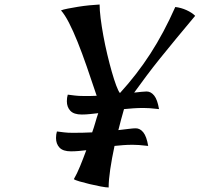

<svg xmlns="http://www.w3.org/2000/svg" viewBox="-20 -757 884 850"><path d="M342 -250Q307 -250 291.5 -266.5Q276 -283 276 -309Q276 -325 280 -338Q297 -336 312 -334Q327 -332 351 -332Q365 -332 379.5 -332Q394 -332 408 -333Q385 -402 364 -462.5Q343 -523 323.5 -571.5Q304 -620 285.5 -656Q267 -692 250 -711Q260 -715 280.5 -719Q301 -723 325.5 -727Q350 -731 375.5 -733.5Q401 -736 421 -737Q421 -712 425.5 -676Q430 -640 437.5 -599Q445 -558 455 -516Q465 -474 475 -439Q485 -404 494.5 -378.5Q504 -353 511 -345Q586 -427 645.5 -519Q705 -611 756 -726Q782 -723 806 -712Q830 -701 844 -687Q798 -632 760 -586Q722 -540 689 -499Q656 -458 628 -420.5Q600 -383 574 -347Q593 -349 606.5 -350.5Q620 -352 629 -352Q648 -352 662.5 -334Q677 -316 684 -274Q659 -277 643 -278Q627 -279 615 -279Q592 -279 570.5 -277.5Q549 -276 529 -274Q522 -251 516 -227.5Q510 -204 504 -181Q531 -184 550.5 -186.5Q570 -189 581 -189Q600 -189 614.5 -171Q629 -153 636 -111Q611 -114 595 -115Q579 -116 567 -116Q545 -116 525.5 -114.5Q506 -113 487 -111Q475 -55 468 -7.5Q461 40 461 73Q450 73 426 68.5Q402 64 377 58Q352 52 331.5 46Q311 40 307 36Q321 12 334.5 -21Q348 -54 362 -92Q345 -90 328 -88.5Q311 -87 294 -87Q259 -87 243.5 -103.5Q228 -120 228 -146Q228 -162 232 -175Q249 -173 264 -171Q279 -169 303 -169Q326 -169 347 -169.5Q368 -170 388 -171Q396 -193 402 -214.5Q408 -236 415 -256Q397 -254 378.5 -252Q360 -250 342 -250Z"/></svg>

Font: Kaushan Script
Style: Regular
Weight: 400
Designer: Pablo Impallari
Foundry: Pablo Impallari
Version: Version 1.002